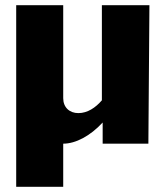

<svg xmlns="http://www.w3.org/2000/svg" viewBox="-20 -550 637 735"><path d="M42 165H222V0C270 0 326 -30 373 -81V0H548L552 -530H370V-166C346 -138 315 -117 280 -117C246 -117 222 -139 222 -174V-530H42Z"/></svg>

Font: Bisquit Text
Style: Bold
Weight: 800
Version: Version 1.004;Glyphs 3.2.3 (3260)